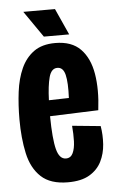

<svg xmlns="http://www.w3.org/2000/svg" viewBox="-51 -708 456 755"><g transform="rotate(-5 177.0 -330.5)"><path d="M187 11Q118 11 81 -23.5Q44 -58 31 -118Q18 -178 18 -252Q18 -309 24.5 -360.5Q31 -412 49 -452Q67 -492 99.5 -515.5Q132 -539 184 -539Q249 -539 284 -503Q319 -467 329.5 -404.5Q340 -342 330 -261L139 -254Q140 -164 150.5 -123.5Q161 -83 187 -83Q206 -83 214.5 -101Q223 -119 224 -147.5Q225 -176 222 -209L334 -198Q340 -163 337.5 -126Q335 -89 319.5 -58Q304 -27 272 -8Q240 11 187 11ZM184 -441Q160 -441 151 -407.5Q142 -374 140 -317L219 -319Q222 -380 214.5 -410.5Q207 -441 184 -441ZM142 -568 70 -672H195L242 -568Z"/></g></svg>

Font: Bricolage Grotesque 48pt Condensed SemiBold
Style: Regular
Weight: 600
Width: 3
Designer: Mathieu Triay
Foundry: Atelier Triay
Version: Version 1.000; ttfautohint (v1.8.4.7-5d5b);gftools[0.9.32]